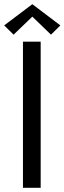

<svg xmlns="http://www.w3.org/2000/svg" viewBox="-26 -900 309 920"><path d="M0 0ZM263.2 -778.3 218.3 -733.9 128.9 -820.3 39.1 -733.9 -5.9 -778.3 128.9 -879.9ZM168.9 -700.2V0H84V-700.2Z"/></svg>

Font: Pfennig
Style: Medium
Weight: 500
Version: Version 20120410 ; ttfautohint (v0.8)